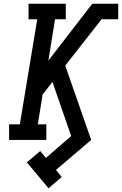

<svg xmlns="http://www.w3.org/2000/svg" viewBox="-20 -755 658 1036"><path d="M242 261 125 121 197 60 228 97 364 -21 263 -313 210 -245 184 -84H230V0H29V-84H87L181 -651H134V-735H335V-651H277L241 -428L478 -735H618V-651H528L332 -401L472 0L282 162L313 200Z"/></svg>

Font: Iosevka Etoile Medium Oblique
Style: Regular
Weight: 500
Italic angle: -9°
Designer: Belleve Invis
Foundry: Belleve Invis
Version: Version 15.5.2; ttfautohint (v1.8.4)